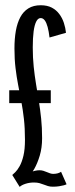

<svg xmlns="http://www.w3.org/2000/svg" viewBox="-20 -702 287 732"><path d="M55 10.5 26.8 -34.9Q30.5 -37.9 38.3 -45.6Q46.2 -53.2 54.8 -68.4Q63.4 -83.5 69.3 -108Q75.2 -132.4 75.2 -169Q75.2 -212.6 71.2 -248.3Q67.1 -284 61.2 -315.5Q55.2 -347.1 49.2 -378Q43.2 -408.9 39.2 -442.7Q35.1 -476.5 35.1 -517.2Q35.1 -554.2 40.4 -584.4Q45.8 -614.6 57.5 -636.6Q69.2 -658.5 88.4 -670.2Q107.6 -682 135.1 -682Q160.2 -682 177.7 -672.8Q195.1 -663.5 206.3 -648.2Q217.6 -633 223.6 -614.5Q229.6 -596 231.6 -577L168.8 -559Q166.1 -582.4 161.6 -599.1Q157.1 -615.8 150.5 -624.5Q143.9 -633.1 135.1 -633.1Q124.9 -633.1 118.3 -620.2Q111.6 -607.4 108.2 -582.4Q104.9 -557.5 104.9 -521.2Q104.9 -481.9 108.5 -447.7Q112.1 -413.4 117.4 -381.3Q122.7 -349.2 128 -316.9Q133.3 -284.5 136.9 -249.8Q140.5 -215.1 140.5 -175.1Q140.5 -138.6 131.6 -108.8Q122.6 -79 110.7 -58.1Q98.7 -37.2 89.6 -27.1L78.8 -35.5Q82.8 -38.9 88.8 -41.8Q94.8 -44.8 101.8 -47.4Q108.9 -50 116.2 -51.4Q123.4 -52.9 130.6 -52.9Q138.4 -52.9 145.3 -50.8Q152.2 -48.8 158.4 -46Q164.7 -43.2 170.8 -41.2Q176.8 -39.1 182.9 -39.1Q192.5 -39.1 200.2 -41.3Q207.9 -43.6 212.8 -47.1L233.8 0.5Q231.2 2.1 223.8 4.3Q216.4 6.4 205.4 8.1Q194.3 9.8 181.5 9.8Q170.9 9.8 162.8 7.3Q154.7 4.9 147 1.8Q139.2 -1.4 130.4 -3.8Q121.6 -6.2 109.4 -6.2Q92.5 -6.2 77.4 -1.4Q62.4 3.4 55 10.5ZM15.2 -308.9V-357.8H173.6V-308.9Z"/></svg>

Font: Anybody UltraCondensed Thin
Style: Regular
Weight: 100
Width: 1
Designer: Tyler Finck
Foundry: Etcetera Type Company
Version: Version 1.110